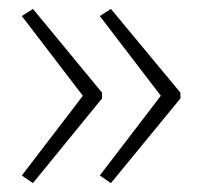

<svg xmlns="http://www.w3.org/2000/svg" viewBox="-20 -492 453 431"><path d="M385 -271V-284L229 -472L204 -456L341 -277L204 -98L229 -81ZM209 -271V-284L54 -472L29 -456L166 -277L29 -98L54 -81Z"/></svg>

Font: Noto Sans Telugu ExtraLight
Style: Regular
Weight: 200
Designer: Jelle Bosma - Monotype Design Team
Foundry: Monotype Imaging Inc.
Version: Version 2.005